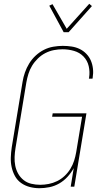

<svg xmlns="http://www.w3.org/2000/svg" viewBox="-20 -985 540 1013"><path d="M188 8Q162 8 137 1.5Q112 -5 91.5 -19.5Q71 -34 59 -56Q47 -78 41.5 -103Q36 -128 37 -154.5Q38 -181 42 -208L99 -553Q103 -578 111.5 -602.5Q120 -627 134 -650Q148 -673 168 -691.5Q188 -710 211.5 -722Q235 -734 261 -738.5Q287 -743 311 -743Q335 -743 358 -739.5Q381 -736 400.5 -726.5Q420 -717 435.5 -701Q451 -685 459.5 -665Q468 -645 470.5 -622Q473 -599 469 -575L468 -570H449L450 -575Q455 -606 448 -636Q441 -666 420.5 -687Q400 -708 370.5 -716.5Q341 -725 310 -725Q287 -725 264 -720.5Q241 -716 219.5 -705Q198 -694 180 -676.5Q162 -659 149.5 -638.5Q137 -618 130 -595.5Q123 -573 119 -550L62 -205Q58 -181 57 -157Q56 -133 60.5 -110.5Q65 -88 76 -68.5Q87 -49 104.5 -35Q122 -21 145 -15.5Q168 -10 192 -10Q214 -10 237 -14.5Q260 -19 281.5 -29.5Q303 -40 321 -57Q339 -74 351.5 -94.5Q364 -115 371 -137Q378 -159 382 -182L413 -369H255L258 -387H436L372 0H353L369 -98Q356 -74 336.5 -52.5Q317 -31 292.5 -17Q268 -3 241 2.5Q214 8 188 8ZM316 -815 240 -955 257 -963 332 -833 451 -965 465 -953 342 -815Z"/></svg>

Font: Iosevka Term Curly Thin
Style: Italic
Weight: 100
Italic angle: -9°
Designer: Belleve Invis
Foundry: Belleve Invis
Version: Version 32.3.0